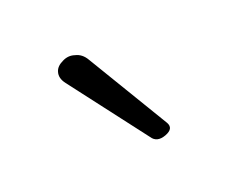

<svg xmlns="http://www.w3.org/2000/svg" viewBox="-49 -851 432 351"><g transform="rotate(-20 166.5 -675.0)"><path d="M139.6 -755.9Q131.8 -769.5 118.2 -772.5Q106.4 -776.4 94.7 -770.5Q82 -764.6 79.1 -754.9Q75.2 -743.2 85 -730.5L196.3 -585Q205.1 -571.3 223.6 -578.1Q242.2 -585 234.4 -598.6Z"/></g></svg>

Font: Gulim
Style: Regular
Weight: 400
Version: Version 2.21